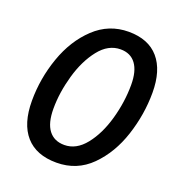

<svg xmlns="http://www.w3.org/2000/svg" viewBox="-133 -835 887 955"><g transform="rotate(20 311.0 -357.5)"><path d="M51 -238Q51 -356 90.5 -468.5Q130 -581 206.5 -653Q283 -725 387 -725Q492 -725 546.5 -661.5Q601 -598 601 -480Q601 -365 564 -252Q527 -139 452.5 -64.5Q378 10 270 10Q163 10 107 -53.5Q51 -117 51 -238ZM488 -481Q488 -553 460 -591Q432 -629 379 -629Q314 -629 265.5 -567.5Q217 -506 191 -414.5Q165 -323 165 -238Q165 -162 194 -124Q223 -86 277 -86Q340 -86 388 -146Q436 -206 462 -298Q488 -390 488 -481Z"/></g></svg>

Font: Noto Sans UI NarrowMedium
Style: Italic
Weight: 500
Width: 4
Italic angle: -12°
Designer: Monotype Design Team
Foundry: Monotype Imaging Inc.
Version: Version 1.001